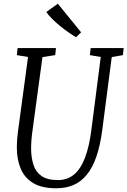

<svg xmlns="http://www.w3.org/2000/svg" viewBox="-20 -1001 684 1031"><path d="M580 -694.5 529.5 -306Q518.5 -220 497.5 -159.8Q476.5 -99.5 445.5 -62Q414.5 -24.5 373.8 -7.2Q333 10 282.5 10Q204 10 157.8 -18.2Q111.5 -46.5 91.2 -95.2Q71 -144 70.5 -205Q70.5 -230 72 -250.5Q73.5 -271 76 -291L130.5 -695L70.5 -705L74.5 -743H280.5L276.5 -705L208 -694.5L154 -296Q150.5 -271.5 148.8 -248Q147 -224.5 147 -202Q147.5 -153.5 159.8 -115.5Q172 -77.5 203.2 -55.8Q234.5 -34 291.5 -34Q341.5 -34 377.2 -63.5Q413 -93 436.2 -153.5Q459.5 -214 471 -306L521 -695L462.5 -705L467 -743H644L640 -705ZM388.5 -801Q370.5 -811.5 348.5 -826.8Q326.5 -842 303.8 -860.5Q281 -879 261.2 -898.5Q241.5 -918 228.5 -936.5L290.5 -981L415.5 -827.5Z"/></svg>

Font: Merriweather 24pt SemiCondensed Light
Style: Italic
Weight: 300
Width: 4
Italic angle: -7.8°
Designer: Eben Sorkin
Foundry: Eben Sorkin
Version: Version 2.101